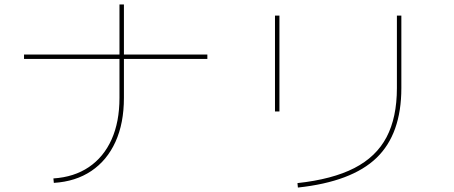

<svg xmlns="http://www.w3.org/2000/svg" viewBox="-20 -800 2040 863"><path d="M912 -555V-535H88V-555ZM222 22 220 2Q313 -4 379.5 -49Q446 -94 481.5 -173Q517 -252 517 -360V-780H537V-360Q537 -246 499 -162.5Q461 -79 390.5 -31.5Q320 16 222 22Z M1236 -299H1216V-730H1236ZM1319 43 1317 23Q1474 6 1572.5 -44.5Q1671 -95 1717.5 -183.5Q1764 -272 1764 -404V-730H1784V-404Q1784 -198 1672.5 -90.5Q1561 17 1319 43Z"/></svg>

Font: Murecho Thin
Style: Regular
Weight: 100
Designer: Neil Summerour
Foundry: Positype
Version: Version 1.010